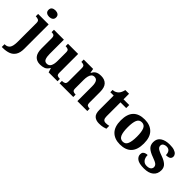

<svg xmlns="http://www.w3.org/2000/svg" viewBox="64 -1784 3037 3037"><g transform="rotate(45 1582.5 -265.0)"><path d="M172 -626Q136 -626 111.5 -643.5Q87 -661 87 -698Q87 -736 111.5 -753Q136 -770 172 -770Q207 -770 232.5 -753Q258 -736 258 -698Q258 -661 232.5 -643.5Q207 -626 172 -626ZM-20 240V178H-13Q42 178 71 140Q100 102 100 0V-417Q100 -460 76 -471.5Q52 -483 20 -483H17V-536H252V8Q252 97 219.5 148Q187 199 130.5 219.5Q74 240 0 240Z M603 10Q525 10 483 -38.5Q441 -87 441 -188V-412Q441 -456 425 -469.5Q409 -483 373 -483H371V-536H593V-216Q593 -152 609 -113.5Q625 -75 669 -75Q717 -75 738.5 -116Q760 -157 760 -227V-419Q760 -463 738.5 -473Q717 -483 688 -483H685V-536H912V-116Q912 -73 931 -63Q950 -53 979 -53H987V0H788L766 -71H761Q731 -19 690.5 -4.5Q650 10 603 10Z M1032 0V-53H1034Q1068 -53 1090 -65Q1112 -77 1112 -122V-418Q1112 -460 1092.5 -471.5Q1073 -483 1040 -483H1037V-536H1247L1260 -465H1265Q1285 -503 1308.5 -520.5Q1332 -538 1359.5 -543.5Q1387 -549 1418 -549Q1495 -549 1539 -503Q1583 -457 1583 -356V-124Q1583 -78 1599.5 -65.5Q1616 -53 1650 -53H1653V0H1431V-329Q1431 -394 1413 -429Q1395 -464 1351 -464Q1318 -464 1299 -442.5Q1280 -421 1272 -385.5Q1264 -350 1264 -309V-118Q1264 -76 1283.5 -64.5Q1303 -53 1336 -53H1339V0Z M1922 10Q1855 10 1815 -25Q1775 -60 1775 -148V-468H1700V-519Q1732 -519 1757.5 -532Q1783 -545 1798 -561Q1829 -594 1844 -660H1927V-536H2055V-468H1927V-158Q1927 -113 1942.5 -92Q1958 -71 1993 -71Q2013 -71 2030.5 -73.5Q2048 -76 2064 -80V-15Q2048 -8 2011.5 1Q1975 10 1922 10Z M2389 10Q2269 10 2200 -59.5Q2131 -129 2131 -270Q2131 -411 2197 -480Q2263 -549 2392 -549Q2512 -549 2581 -480Q2650 -411 2650 -270Q2650 -129 2583.5 -59.5Q2517 10 2389 10ZM2391 -53Q2449 -53 2472 -108.5Q2495 -164 2495 -270Q2495 -377 2471.5 -431Q2448 -485 2390 -485Q2332 -485 2309 -431Q2286 -377 2286 -270Q2286 -164 2309.5 -108.5Q2333 -53 2391 -53Z M2928 10Q2819 10 2773 -23.5Q2727 -57 2727 -107Q2727 -140 2743 -156Q2759 -172 2781 -177.5Q2803 -183 2820 -183Q2820 -121 2849.5 -85Q2879 -49 2928 -49Q2980 -49 3003.5 -69Q3027 -89 3027 -117Q3027 -150 3001 -171Q2975 -192 2904 -217Q2823 -245 2780 -283.5Q2737 -322 2737 -389Q2737 -469 2796 -508.5Q2855 -548 2952 -548Q3015 -548 3053.5 -534.5Q3092 -521 3109.5 -499.5Q3127 -478 3127 -455Q3127 -421 3103.5 -403.5Q3080 -386 3025 -386Q3025 -436 3003 -463.5Q2981 -491 2937 -491Q2905 -491 2880.5 -475.5Q2856 -460 2856 -429Q2856 -408 2867.5 -392Q2879 -376 2909 -361Q2939 -346 2993 -327Q3060 -304 3102.5 -266.5Q3145 -229 3145 -166Q3145 -83 3088.5 -36.5Q3032 10 2928 10Z"/></g></svg>

Font: Noto Serif Tibetan
Style: Bold
Weight: 700
Designer: Monotype Design Team
Foundry: Monotype Imaging Inc.
Version: Version 2.103; ttfautohint (v1.8.4.7-5d5b)